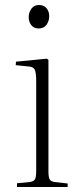

<svg xmlns="http://www.w3.org/2000/svg" viewBox="-20 -749 328 769"><path d="M48 0V-15L99 -20Q114 -22 119.5 -30Q125 -38 125 -65V-421Q125 -459 119 -470.5Q113 -482 92 -483L43 -488L44 -502L168 -514L174 -509V-63Q174 -39 179 -30.5Q184 -22 199 -20L251 -14V0ZM135 -635Q116 -635 105.5 -648Q95 -661 95 -680Q95 -700 106 -714.5Q117 -729 136 -729Q155 -729 166 -716.5Q177 -704 177 -684Q177 -665 166.5 -650Q156 -635 135 -635Z"/></svg>

Font: Literata 60pt ExtraLight
Style: Regular
Weight: 250
Designer: Latin by Veronika Burian and Jose Scaglione. Greek by Irene Vlachou. Cyrillic by Vera Evstafieva.
Foundry: TypeTogether
Version: Version 3.103;gftools[0.9.29]